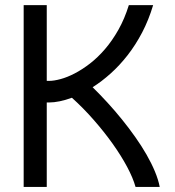

<svg xmlns="http://www.w3.org/2000/svg" viewBox="-20 -736 688 756"><path d="M73.2 0V-715.8H164.1V-417.5H172.9Q192.4 -417.5 218.5 -424.6Q244.6 -431.6 273.9 -446.8Q303.2 -461.9 334 -485.6Q364.7 -509.3 393.3 -542.5Q421.9 -575.7 446.3 -618.9Q470.7 -662.1 487.3 -715.8H583Q565.4 -657.2 539.6 -607.9Q513.7 -558.6 482.2 -518.3Q450.7 -478 415.5 -446.5Q380.4 -415 344.7 -392.6Q374 -363.8 403.6 -331.5Q433.1 -299.3 460.7 -265.1Q488.3 -231 512.9 -196Q537.6 -161.1 557.1 -127Q576.7 -92.8 590.1 -60.5Q603.5 -28.3 608.9 0H513.7Q503.9 -35.2 480.5 -79.1Q457 -123 423.8 -169.7Q390.6 -216.3 349.6 -263.2Q308.6 -310.1 263.2 -351.1Q211.9 -332.5 172.9 -332.5H164.1V0Z"/></svg>

Font: Arian AMU
Style: Regular
Weight: 400
Designer: Ruben Hakobyan (Tarumian)
Foundry: Ruben Hakobyan (Tarumian)
Version: Version 4.003